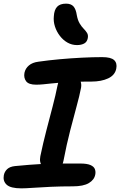

<svg xmlns="http://www.w3.org/2000/svg" viewBox="-30 -1021 659 1052"><path d="M168 -557Q127 -557 113 -576Q99 -595 104 -622Q109 -646 128.5 -662.5Q148 -679 181 -683Q237 -691 298 -696.5Q359 -702 419 -705Q479 -708 530 -708Q578 -708 595.5 -691.5Q613 -675 607 -645Q600 -609 562.5 -591.5Q525 -574 471 -574Q416 -574 375.5 -572.5Q335 -571 304 -568.5Q273 -566 249.5 -563.5Q226 -561 206.5 -559Q187 -557 168 -557ZM259 -88Q222 -88 203 -109Q184 -130 191 -165Q206 -237 224 -306Q242 -375 258.5 -438Q275 -501 285 -552Q292 -585 306 -601Q320 -617 348 -617Q381 -617 401 -593Q421 -569 413 -535Q406 -498 390 -439.5Q374 -381 354.5 -305.5Q335 -230 318 -141Q308 -88 259 -88ZM87 11Q28 11 6.5 -9Q-15 -29 -9 -61Q-5 -81 9.5 -94.5Q24 -108 52 -111Q95 -115 130.5 -118Q166 -121 198.5 -122.5Q231 -124 263.5 -124.5Q296 -125 331.5 -125Q367 -125 410 -125Q447 -125 466 -116.5Q485 -108 490 -94Q495 -80 492 -65Q487 -36 457 -18Q427 0 369 0Q305 0 249.5 2.5Q194 5 152 8Q110 11 87 11ZM392 -774Q364 -774 340 -787.5Q316 -801 298 -824.5Q280 -848 271 -876Q262 -904 265 -932Q267 -967 283 -984Q299 -1001 332 -1001Q359 -1001 372.5 -986Q386 -971 391 -937Q396 -910 406.5 -892.5Q417 -875 428.5 -863.5Q440 -852 447 -840.5Q454 -829 451 -812Q447 -791 431 -782.5Q415 -774 392 -774Z"/></svg>

Font: Shantell Sans SemiBold
Style: Italic
Weight: 600
Italic angle: -11°
Designer: Stephen Nixon, Anya Danilova, Shantell Martin
Foundry: Arrow Type
Version: Version 1.011;[c5ecc13dd]